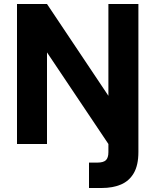

<svg xmlns="http://www.w3.org/2000/svg" viewBox="-20 -720 777 960"><path d="M65 0V-700H215L522 -241V-700H672V40Q672 106 649 145.5Q626 185 585 202.5Q544 220 488 220H425V93H466Q497 93 509.5 81Q522 69 522 41V0L215 -458V0Z"/></svg>

Font: DM Sans 24pt Black
Style: Regular
Weight: 900
Designer: Colophon Foundry, Jonny Pinhorn
Foundry: Colophon Foundry
Version: Version 4.004;gftools[0.9.30]